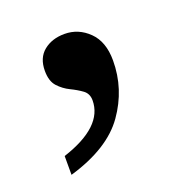

<svg xmlns="http://www.w3.org/2000/svg" viewBox="-66 -189 383 403"><g transform="rotate(-20 125.0 12.5)"><path d="M30 112Q125 81 125 22Q125 7 114 -1Q103 -9 88.5 -16Q74 -23 63 -35Q52 -47 52 -70Q52 -99 70.5 -114Q89 -129 117 -129Q148 -129 171 -106.5Q194 -84 194 -42Q194 22 156.5 75Q119 128 30 154Z"/></g></svg>

Font: Noto Serif Ahom
Style: Regular
Weight: 400
Designer: Monotype Design Team
Foundry: Monotype Imaging Inc.
Version: Version 2.007; ttfautohint (v1.8.4.7-5d5b)